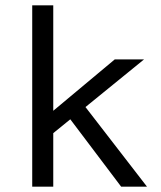

<svg xmlns="http://www.w3.org/2000/svg" viewBox="-20 -701 604 721"><path d="M101 0V-681H180V-285L411 -478H521L301 -299L532 0H435L244 -253L180 -201V0Z"/></svg>

Font: Karmilla
Style: Regular
Weight: 400
Designer: Jonathan Pinhorn
Version: Version 1.000